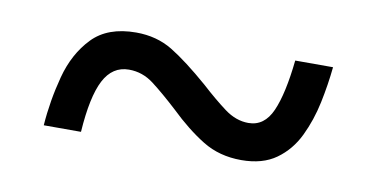

<svg xmlns="http://www.w3.org/2000/svg" viewBox="-34 -517 630 320"><g transform="rotate(10 280.5 -356.5)"><path d="M51 -267Q54 -309 65 -350.5Q76 -392 102 -419Q128 -446 176 -446Q211 -446 238 -429.5Q265 -413 303 -380Q326 -359 345.5 -344.5Q365 -330 386 -330Q413 -330 426 -359.5Q439 -389 445 -446H509Q506 -416 499.5 -385Q493 -354 480 -327Q467 -300 444 -283.5Q421 -267 385 -267Q348 -267 319.5 -284.5Q291 -302 261 -331Q236 -354 217 -368.5Q198 -383 175 -383Q147 -383 132.5 -355Q118 -327 114 -267Z"/></g></svg>

Font: Noto Serif Medium
Style: Italic
Weight: 500
Italic angle: -12°
Designer: Monotype Design Team
Foundry: Monotype Imaging Inc.
Version: Version 2.014; ttfautohint (v1.8.4.7-5d5b)